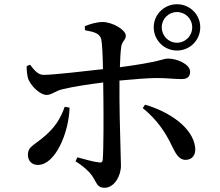

<svg xmlns="http://www.w3.org/2000/svg" viewBox="-20 -845 1040 908"><path d="M707 -716C707 -655 756 -606 817 -606C878 -606 927 -655 927 -716C927 -776 878 -825 817 -825C756 -825 707 -776 707 -716ZM745 -716C745 -756 777 -788 817 -788C857 -788 889 -756 889 -716C889 -675 857 -643 817 -643C777 -643 745 -675 745 -716ZM792 -157C809 -124 823 -89 858 -89C890 -89 907 -114 903 -148C892 -242 780 -317 666 -350L655 -334C723 -279 763 -218 792 -157ZM286 -340C267 -286 240 -239 177 -189C135 -155 112 -149 112 -113C112 -85 130 -65 159 -65C243 -65 306 -220 309 -336ZM106 -532C106 -513 108 -484 115 -468C132 -431 173 -396 200 -396C226 -396 241 -416 280 -424C329 -436 405 -447 468 -455L469 -379C470 -294 470 -140 466 -91C465 -77 458 -75 447 -77C421 -80 383 -91 346 -101L337 -82C371 -62 401 -35 416 -13C440 23 439 43 475 43C520 43 552 -13 552 -61C552 -95 545 -287 545 -378V-464C611 -470 681 -476 720 -476C772 -476 804 -471 838 -471C865 -471 879 -481 879 -506C879 -542 816 -568 775 -568C750 -568 742 -553 547 -527C548 -564 550 -599 553 -622C556 -650 575 -655 575 -676C575 -704 513 -740 466 -741C438 -741 404 -731 381 -721L382 -702C428 -694 452 -686 459 -659C463 -641 466 -580 467 -518C387 -509 234 -491 188 -491C162 -490 144 -510 122 -539Z"/></svg>

Font: Noto Serif CJK HK SemiBold
Style: Regular
Weight: 600
Designer: Ryoko NISHIZUKA 西塚涼子 (kana & ideographs); Frank Grießhammer (Latin, Greek & Cyrillic); Wenlong ZHANG 张文龙 (bopomofo); San
Foundry: Adobe
Version: Version 2.001;hotconv 1.1.0;makeotfexe 2.6.0